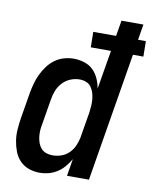

<svg xmlns="http://www.w3.org/2000/svg" viewBox="-84 -799 697 870"><g transform="rotate(10 265.0 -363.5)"><path d="M159 8Q132 8 108 -0.5Q84 -9 67 -26.5Q50 -44 41 -67.5Q32 -91 28 -116.5Q24 -142 26 -168.5Q28 -195 32 -221L52 -341Q56 -363 62 -385Q68 -407 78 -428Q88 -449 102 -468Q116 -487 135 -501Q154 -515 176.5 -521.5Q199 -528 221 -528Q246 -528 270 -520.5Q294 -513 310.5 -497Q327 -481 337 -459Q347 -437 351 -413L381 -592H288L287 -663H392L404 -735H505L493 -663H529L530 -592H482L384 0H283L296 -79Q285 -60 270.5 -43Q256 -26 238 -14.5Q220 -3 199.5 2.5Q179 8 159 8ZM202 -80Q222 -80 241.5 -86.5Q261 -93 276.5 -108Q292 -123 300.5 -142Q309 -161 313 -181L333 -301Q335 -316 336 -332Q337 -348 335.5 -363Q334 -378 329.5 -392Q325 -406 316.5 -417.5Q308 -429 294 -434.5Q280 -440 264 -440Q243 -440 222 -431.5Q201 -423 185.5 -406Q170 -389 162 -368.5Q154 -348 151 -327L131 -207Q128 -192 127.5 -177.5Q127 -163 129 -149Q131 -135 136 -122Q141 -109 150.5 -99Q160 -89 173.5 -84.5Q187 -80 202 -80Z"/></g></svg>

Font: Iosevka Term Curly SmBd Obl
Style: Regular
Weight: 600
Italic angle: -9°
Designer: Belleve Invis
Foundry: Belleve Invis
Version: Version 32.3.0